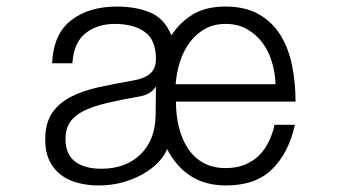

<svg xmlns="http://www.w3.org/2000/svg" viewBox="-20 -511 1040 586"><path d="M456 -247Q449 -236 437 -228Q425 -220 408 -217Q351 -207 308 -197Q265 -187 236.5 -173Q208 -159 194 -138.5Q180 -118 180 -86Q180 -41 208.5 -18.5Q237 4 289 4Q364 4 409 -40Q454 -84 455 -160ZM821 -254Q820 -288 810 -321.5Q800 -355 781 -380.5Q762 -406 734 -422Q706 -438 669 -438Q632 -438 605 -422.5Q578 -407 559 -381.5Q540 -356 529.5 -323Q519 -290 516 -254ZM517 -201Q517 -158 526.5 -121Q536 -84 554.5 -56.5Q573 -29 601.5 -13.5Q630 2 669 2Q702 2 727.5 -8.5Q753 -19 771 -37Q789 -55 800.5 -79Q812 -103 818 -130H880Q861 -44 810.5 5.5Q760 55 670 55Q607 55 562.5 26.5Q518 -2 490 -56Q481 -34 461.5 -14Q442 6 414 21.5Q386 37 352.5 46Q319 55 282 55Q247 55 217 47Q187 39 165 22Q143 5 130.5 -21.5Q118 -48 118 -84Q118 -134 138 -164.5Q158 -195 193.5 -214Q229 -233 278 -244Q327 -255 385 -265Q421 -271 438.5 -286.5Q456 -302 456 -331Q456 -389 422 -413.5Q388 -438 330 -438Q277 -438 241 -409.5Q205 -381 201 -318H139Q143 -407 197 -449Q251 -491 337 -491Q394 -491 438 -473Q482 -455 503 -403Q530 -444 569.5 -467.5Q609 -491 668 -491Q728 -491 769 -468Q810 -445 835 -405.5Q860 -366 871 -313Q882 -260 882 -201Z"/></svg>

Font: NanumGothicCoding
Style: Regular
Weight: 400
Monospace: yes
Designer: Kwon Bruce; Nicolas Noh; Sung-woo Choi; Go-un Cha; Soo-hyun Park;
Foundry: NHN Corporation
Version: Version 2.000;PS 1;hotconv 1.0.49;makeotf.lib2.0.14853